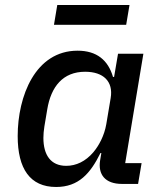

<svg xmlns="http://www.w3.org/2000/svg" viewBox="-20 -729 640 761"><path d="M202.4 12.1C291.9 12.1 338.4 -41.9 378.2 -122.5H381.7L376.8 -93.4C367.9 -38 396 0 463.8 0H527.3L541.2 -82.4H476.2L548.3 -516H447.8L432.2 -424H427.9C408.4 -491.1 362.9 -528.1 287.6 -528.1C120 -528.1 50.1 -348 50.1 -189.6C50.1 -60 99.1 12.1 202.4 12.1ZM152 -182.5C152 -196.7 153.4 -211.6 155.9 -227.6L167.3 -295.5C182.2 -385.7 229.4 -444.6 317.5 -444.6C389.2 -444.6 429.7 -406.6 418.7 -340.6L401.3 -236.9C393.5 -191.4 372.2 -152 350.1 -125.7C318.9 -89.1 281.6 -71.7 242.5 -71.7C180.8 -71.7 152 -115.1 152 -182.5ZM193.9 -630.7H480.1L493.3 -709.2H207Z"/></svg>

Font: Margiela Mono Italic Medium It
Style: Regular
Weight: 500
Designer: Mike Abbink, Paul van der Laan, Pieter van Rosmalen
Foundry: Bold Monday
Version: Version 2.003 2021